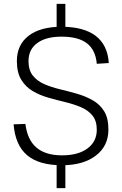

<svg xmlns="http://www.w3.org/2000/svg" viewBox="-20 -845 631 990"><path d="M272 -10H317V125H272ZM272 -825H317V-690H272ZM300 7Q181 7 120 -44.5Q59 -96 50 -204L111 -206Q121 -124 168 -84Q215 -44 300 -44Q383 -44 431 -79.5Q479 -115 479 -176Q479 -222 456.5 -249.5Q434 -277 397 -292.5Q360 -308 316.5 -318.5Q273 -329 229 -341.5Q185 -354 148.5 -375.5Q112 -397 89.5 -434Q67 -471 67 -530Q67 -614 127.5 -660.5Q188 -707 297 -707Q412 -707 473.5 -660Q535 -613 541 -520L479 -516Q473 -587 428.5 -621.5Q384 -656 297 -656Q217 -656 172 -623Q127 -590 127 -530Q127 -483 149.5 -455Q172 -427 209 -411Q246 -395 290 -384.5Q334 -374 377.5 -361.5Q421 -349 458 -328Q495 -307 517 -271.5Q539 -236 539 -177Q539 -92 474 -42.5Q409 7 300 7Z"/></svg>

Font: Pathway Extreme 28pt ExtraLight
Style: Regular
Weight: 250
Designer: Eduardo Rodriguez Tunni
Foundry: Eduardo Rodriguez Tunni
Version: Version 1.001;gftools[0.9.26]